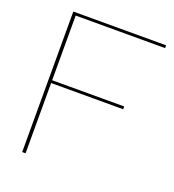

<svg xmlns="http://www.w3.org/2000/svg" viewBox="-129 -804 817 904"><g transform="rotate(20 279.5 -352.0)"><path d="M549 -690H101V-366H462V-352H101V0H84V-704H549Z"/></g></svg>

Font: Prodigy Sans Thin
Style: Regular
Weight: 100
Designer: Wei Huang
Foundry: Wei Huang
Version: Version 1.003; ttfautohint (v1.8.3)